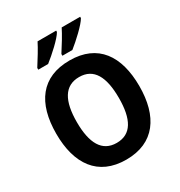

<svg xmlns="http://www.w3.org/2000/svg" viewBox="-215 -1079 1154 1234"><g transform="rotate(-30 362.0 -462.0)"><path d="M563 -924V-934H426C407 -895 369 -833 339 -787V-774H413C460 -811 543 -887 563 -924ZM385 -924V-934H247C228 -895 190 -834 160 -787V-774H233C283 -813 364 -886 385 -924ZM670 -358C670 -582 573 -725 363 -725C154 -725 54 -587 54 -359C54 -136 152 10 362 10C572 10 670 -135 670 -358ZM206 -358C206 -514 254 -602 363 -602C471 -602 518 -515 518 -358C518 -201 471 -114 362 -114C254 -114 206 -202 206 -358Z"/></g></svg>

Font: Noto Sans Sinhala UI SemiCondensed
Style: Bold
Weight: 700
Width: 4
Designer: Jelle Bosma - Monotype Design Team
Foundry: Monotype Imaging Inc.
Version: Version 2.006